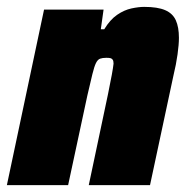

<svg xmlns="http://www.w3.org/2000/svg" viewBox="-32 -538 542 558"><path d="M-12 0 96 -510H269L261 -453H271Q288 -481 308.5 -495Q329 -509 350 -513.5Q371 -518 387 -518Q426 -518 448 -508.5Q470 -499 479 -479Q488 -459 488 -428Q488 -409 484 -380Q480 -351 472 -318L404 0H226L282 -265Q289 -299 293 -321Q297 -343 298 -353Q298 -361 295.5 -364.5Q293 -368 289 -369Q285 -370 277 -370Q266 -370 259 -367.5Q252 -365 247 -355Q242 -345 236.5 -322.5Q231 -300 222 -261L166 0Z"/></svg>

Font: Saira SemiCondensed Black
Style: Italic
Weight: 900
Width: 4
Italic angle: -12°
Designer: Hector Gatti with collaboration of the Omnibus-Type team
Foundry: Omnibus-Type
Version: Version 1.101